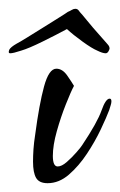

<svg xmlns="http://www.w3.org/2000/svg" viewBox="-40 -441 273 436"><path d="M68 -25Q49 -25 42 -37Q35 -49 35 -74Q35 -87 36 -102Q37 -117 40 -136Q49 -204 60 -244.5Q71 -285 88 -285Q102 -285 113 -269Q124 -253 128 -246Q121 -233 109.5 -204Q98 -175 89 -143Q80 -111 80 -87Q80 -63 91 -63Q100 -63 111.5 -73Q123 -83 133.5 -95Q144 -107 147 -112Q181 -163 190.5 -190Q200 -217 209 -217Q213 -217 213 -211Q213 -207 211.5 -202.5Q210 -198 208 -191Q202 -175 189 -147.5Q176 -120 157.5 -92Q139 -64 116.5 -44.5Q94 -25 68 -25ZM-17 -320Q-22 -320 -19 -328Q-16 -334 -2 -342Q4 -345 21 -355.5Q38 -366 58 -378.5Q78 -391 94 -401Q110 -411 114 -414Q119 -416 123 -418.5Q127 -421 131 -421Q135 -421 137.5 -418.5Q140 -416 141 -414Q145 -410 158 -394Q171 -378 185 -362.5Q199 -347 203 -342Q211 -334 208 -328Q205 -320 200 -320Q193 -320 181 -326Q169 -331 147.5 -346.5Q126 -362 112 -375Q88 -362 56.5 -346.5Q25 -331 8 -326Q-10 -320 -17 -320Z"/></svg>

Font: Comforter
Style: Regular
Weight: 400
Designer: Robert E. Leuschke
Foundry: Robert E. Leuschke
Version: Version 1.013; ttfautohint (v1.8.3)